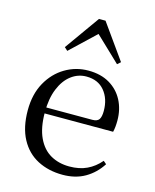

<svg xmlns="http://www.w3.org/2000/svg" viewBox="-120 -879 788 975"><g transform="rotate(15 273.5 -392.0)"><path d="M303.3 14.6Q229.5 14.6 171.6 -15.4Q113.7 -45.5 81.1 -106.2Q48.4 -167 48.4 -256.8Q48.4 -341.1 82.5 -402.5Q116.6 -463.8 172.8 -497.2Q229 -530.6 294.9 -530.6Q360.2 -530.6 406.4 -503.3Q452.6 -475.9 477.1 -429.2Q501.7 -382.4 501.7 -323.2Q501.7 -286.8 495.4 -262.9H86.6V-294.2H377.3Q403.6 -294.2 413 -308.2Q422.3 -322.1 422.3 -352.3Q422.3 -416.2 388.2 -457.5Q354.2 -498.8 292.6 -498.8Q248.8 -498.8 213 -471.6Q177.1 -444.5 156 -392.8Q134.9 -341.2 134.9 -268.7Q134.9 -188 159.4 -135.9Q183.9 -83.8 226.9 -59.4Q270 -35 325.5 -35Q378.5 -35 417.8 -53.7Q457.2 -72.3 487.7 -108.1L503.6 -94.3Q471 -43.5 421 -14.4Q371 14.6 303.3 14.6ZM425.7 -599.4 268.2 -749.5H322.7L164.2 -599.4L147.4 -614.6L277.8 -797.8H312.2L442.7 -614.6Z"/></g></svg>

Font: Source Han Serif JP VF
Style: Regular
Weight: 250
Designer: Ryoko NISHIZUKA 西塚涼子 (kana & ideographs); Frank Grießhammer (Latin, Greek & Cyrillic); Wenlong ZHANG 张文龙 (bopomofo); San
Foundry: Adobe
Version: Version 2.001;hotconv 1.1.0;makeotfexe 2.6.0